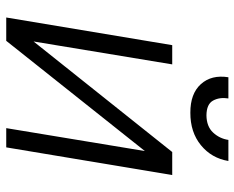

<svg xmlns="http://www.w3.org/2000/svg" viewBox="-90 -680 770 631"><g transform="rotate(90 295.5 -365.0)"><path d="M116.8 -89.8 480.1 -545.5H555.8L464.8 0H401.6L476.9 -455.6L114.7 0H38L128.9 -545.5H192.1ZM440.3 -730.1H509.6Q500.4 -674.7 457.6 -639.7Q414.8 -604.8 350.9 -605.1Q288.4 -604.8 256.9 -639.7Q225.5 -674.7 234.4 -730.1H304Q299.4 -701 311.1 -679.7Q322.8 -658.4 359.4 -658Q396.3 -658.4 416.2 -679.9Q436.1 -701.3 440.3 -730.1Z"/></g></svg>

Font: Inter UI Light
Style: Italic
Weight: 300
Italic angle: 9.39999°
Designer: Rasmus Andersson
Foundry: rsms
Version: 3.2;8d6f07862